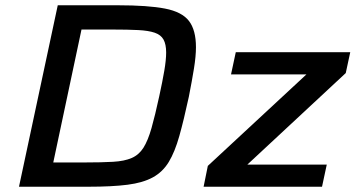

<svg xmlns="http://www.w3.org/2000/svg" viewBox="-20 -708 1351 728"><path d="M52 0 199 -688H427Q541 -688 605.5 -675.5Q670 -663 696.5 -628.5Q723 -594 723 -529Q723 -495 715.5 -448.5Q708 -402 696 -341Q677 -253 660 -192.5Q643 -132 620 -94Q597 -56 559.5 -35.5Q522 -15 463.5 -7.5Q405 0 316 0ZM182 -92H299Q365 -92 408.5 -94.5Q452 -97 479.5 -109Q507 -121 524 -148Q541 -175 554.5 -222.5Q568 -270 584 -344Q596 -399 603 -440Q610 -481 610 -509Q610 -540 600 -558Q590 -576 566.5 -584Q543 -592 504 -594Q465 -596 407 -596H289ZM752 0 768 -79 1142 -426H856L874 -510H1308L1291 -431L918 -84H1219L1201 0Z"/></svg>

Font: Saira SemiExpanded Medium
Style: Italic
Weight: 500
Width: 6
Italic angle: -12°
Designer: Hector Gatti with collaboration of the Omnibus-Type team
Foundry: Omnibus-Type
Version: Version 1.101